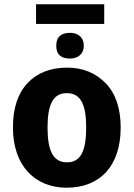

<svg xmlns="http://www.w3.org/2000/svg" viewBox="-20 -875 630 905"><path d="M548.8 -273.9C548.8 -364.7 524.9 -434.6 477.5 -483.4C429.7 -531.7 369.6 -556.2 296.9 -556.2C217.8 -556.2 155.3 -531.7 109.9 -483.4C64 -434.6 41 -364.7 41 -273.9C41 -92.3 146.5 9.8 293.9 9.8C451.2 9.8 548.8 -92.3 548.8 -273.9ZM204.1 -273.9C204.1 -381.8 230 -436 294.9 -436C360.8 -436 386.2 -381.8 386.2 -273.9C386.2 -166 361.8 -109.9 295.9 -109.9C229.5 -109.9 204.1 -166 204.1 -273.9ZM149.9 -855V-762.2H471.2V-855ZM310.1 -720.2C266.6 -720.2 245.1 -699.7 245.1 -659.2C245.1 -619.1 266.6 -599.1 310.1 -599.1C347.2 -599.1 375 -620.1 375 -659.2C375 -700.2 347.2 -720.2 310.1 -720.2Z"/></svg>

Font: Avrile Sans
Style: Bold
Weight: 700
Designer: Monotype Design Team, Google (font), Stefan Peev (BGR Cyrillic), Cristiano Sobral (main changes)
Foundry: The Avrile Sans Project Authors
Version: Version 3.110